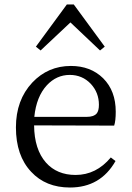

<svg xmlns="http://www.w3.org/2000/svg" viewBox="-20 -822 589 856"><path d="M292 14Q184 14 119 -56Q51 -128 51 -254Q51 -376 124 -454Q194 -528 296 -528Q384 -528 440 -473Q496 -417 496 -324Q496 -283 489 -262L132 -263Q133 -156 185 -97Q234 -42 317 -42Q409 -42 474 -120L495 -104Q428 14 292 14ZM133 -301H367Q398 -301 411 -316Q421 -328 421 -355Q421 -409 385 -448Q347 -488 291 -488Q232 -488 189 -442Q142 -391 133 -301ZM161 -597 140 -614 278 -802H309L447 -614L426 -597L294 -722Z"/></svg>

Font: GenRyuMin TW R
Style: Regular
Weight: 400
Version: Version 1.501;PS 1;hotconv 16.6.51;makeotf.lib2.5.65220